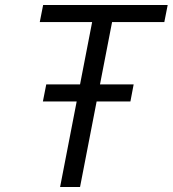

<svg xmlns="http://www.w3.org/2000/svg" viewBox="-20 -750 692 770"><path d="M152 -343H287.5L221 0H301L367.5 -343H503L516 -411.5H381L429.5 -661.5H639L652.5 -730H153L139.5 -661.5H349.5L301 -411.5H165.5Z"/></svg>

Font: Monaspace Neon Light
Style: Italic
Weight: 300
Italic angle: -11°
Designer: Riley Cran & the Lettermatic Team
Foundry: Lettermatic
Version: Version 1.200 (Monaspace Neon)